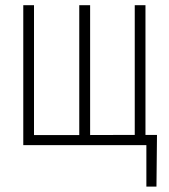

<svg xmlns="http://www.w3.org/2000/svg" viewBox="-20 -548 640 725"><path d="M108.4 -528.3H67.9V0H532.7V156.7H570.8L572.8 -38.6H529.3V-528.3H488.8V-38.6L320.3 -38.1V-528.3H279.3V-38.1H108.4Z"/></svg>

Font: Roboto Mono ExtraLight
Style: Regular
Weight: 250
Monospace: yes
Designer: Google
Version: Version 3.000